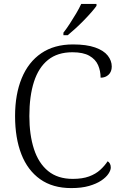

<svg xmlns="http://www.w3.org/2000/svg" viewBox="-20 -951 625 981"><path d="M344 10Q249 10 185 -35.5Q121 -81 89 -163.5Q57 -246 57 -358Q57 -469 91 -551.5Q125 -634 191 -679Q257 -724 353 -724Q422 -724 466 -708.5Q510 -693 530.5 -667Q551 -641 551 -611Q551 -585 535 -569.5Q519 -554 494 -554Q494 -589 481 -618.5Q468 -648 436.5 -666Q405 -684 350 -684Q274 -684 225.5 -645Q177 -606 153.5 -533Q130 -460 130 -358Q130 -262 153.5 -189.5Q177 -117 226 -77Q275 -37 352 -37Q401 -37 435 -49.5Q469 -62 492 -83Q515 -104 530 -127Q537 -123 541.5 -115Q546 -107 546 -95Q546 -81 534 -63Q522 -45 497.5 -28.5Q473 -12 435 -1Q397 10 344 10ZM304 -784Q319 -803 336 -829Q353 -855 369 -882Q385 -909 395 -931H473V-921Q464 -908 446.5 -888Q429 -868 407.5 -846Q386 -824 364.5 -804.5Q343 -785 326 -771H304Z"/></svg>

Font: Noto Serif Hebrew Light
Style: Regular
Weight: 300
Version: Version 2.003